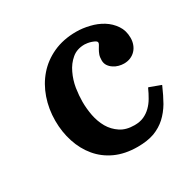

<svg xmlns="http://www.w3.org/2000/svg" viewBox="-112 -554 674 678"><g transform="rotate(-30 224.5 -214.5)"><path d="M333.5 5.4Q304.7 15.6 265.6 15.6Q213.9 15.6 174.8 -2.4Q136.7 -20 111.1 -50.8Q85.4 -81.5 72 -122.6Q58.6 -163.6 58.6 -209.5Q58.6 -257.3 73.5 -300.3Q88.4 -343.3 116.5 -375.5Q144.5 -407.7 185.1 -426.3Q226.6 -445.3 279.3 -445.3Q305.2 -445.3 333 -438.5Q360.4 -432.1 383.3 -418Q406.2 -403.8 420.9 -381.8Q435.5 -360.4 435.5 -330.6Q435.5 -316.4 430.9 -304Q426.3 -291.5 417.7 -282.5Q409.2 -273.4 397.2 -268.3Q385.3 -263.2 370.6 -263.2Q360.4 -263.2 349.4 -266.1Q338.4 -269 329.1 -275.4Q319.8 -281.2 313.5 -290.5Q307.1 -299.8 307.1 -312.5Q307.1 -326.2 310.5 -335.4Q314 -344.7 318.4 -352.1Q322.3 -359.4 325.7 -364.3Q328.6 -368.7 328.6 -373Q328.6 -377 323.7 -380.4Q317.9 -383.8 310.1 -386.5Q302.2 -389.2 294.4 -390.4Q286.6 -391.6 282.7 -391.6Q251 -391.6 230.5 -374Q209.5 -356.4 197.3 -330.1Q184.6 -303.7 179.7 -273.9Q175.3 -244.1 175.3 -219.7Q175.3 -191.9 180.7 -163.1Q186.5 -133.8 200.2 -109.9Q213.9 -86.4 236.8 -71.3Q259.3 -56.2 293.9 -56.2Q315.9 -56.2 332 -63.5Q348.1 -70.8 360.8 -83.3Q373.5 -95.7 382.8 -111.8Q392.6 -128.4 400.4 -146L400.9 -147L401.4 -147.9L402.8 -147.5H403.8L446.3 -131.8L447.3 -131.3L448.7 -130.9L448.2 -129.4L447.8 -128.4Q434.1 -96.7 418.9 -69.8Q403.3 -43.5 382.6 -24.4Q361.8 -5.4 333.5 5.4Z"/></g></svg>

Font: RIT Rachana
Style: Bold
Weight: 700
Designer: Hussain KH
Version: 1.5.2